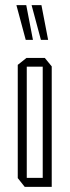

<svg xmlns="http://www.w3.org/2000/svg" viewBox="-20 -726 271 746"><path d="M84 -467V-501H154L181 -468V-467ZM76 0 49 -34V-35H146V0ZM49 -35V-474L83 -501H84V-35ZM146 0V-467H181V0ZM139 -571 103 -705V-706H141L167 -571ZM80 -571 44 -705V-706H82L108 -571Z"/></svg>

Font: Foldit ExtraLight
Style: Regular
Weight: 250
Version: Version 1.003